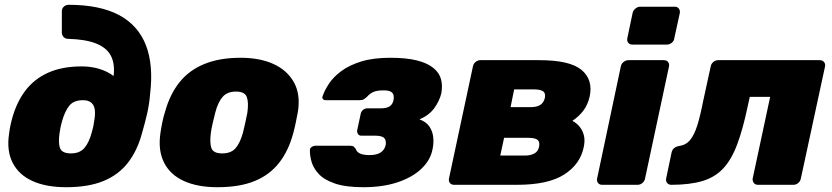

<svg xmlns="http://www.w3.org/2000/svg" viewBox="-20 -771 3469 801"><path d="M256 10Q172 10 115 -16Q58 -42 32.5 -92.5Q7 -143 18 -214Q20 -228 21 -235Q22 -242 24 -249.5Q26 -257 29 -271Q48 -343 85.5 -392.5Q123 -442 181.5 -468Q240 -494 321 -494Q359 -494 393 -484Q427 -474 454 -454Q460 -505 442.5 -538.5Q425 -572 381 -589.5Q337 -607 264 -609Q252 -609 245 -617Q238 -625 238 -635V-724Q238 -735 245.5 -742.5Q253 -750 265 -751Q396 -751 476 -708.5Q556 -666 588.5 -583Q621 -500 606 -377Q603 -338 594.5 -300Q586 -262 572 -214Q553 -143 514 -92.5Q475 -42 412 -16Q349 10 256 10ZM276 -131Q312 -131 331.5 -153Q351 -175 363 -219Q367 -233 369 -242.5Q371 -252 373 -266Q378 -294 375.5 -313Q373 -332 361 -342.5Q349 -353 326 -353Q288 -353 269.5 -330.5Q251 -308 239 -266Q235 -252 233 -242.5Q231 -233 229 -219Q222 -175 230.5 -153Q239 -131 276 -131Z M887 10Q804 10 747 -16Q690 -42 664.5 -92.5Q639 -143 649 -214Q652 -235 657 -260Q662 -285 669 -306Q689 -378 729 -428Q769 -478 832.5 -504Q896 -530 984 -530Q1064 -530 1121 -504Q1178 -478 1206 -428Q1234 -378 1223 -306Q1219 -285 1214 -260Q1209 -235 1203 -214Q1184 -143 1145 -92.5Q1106 -42 1043 -16Q980 10 887 10ZM907 -131Q944 -131 963 -153Q982 -175 994 -219Q998 -234 1003.5 -260Q1009 -286 1012 -301Q1018 -344 1009.5 -366.5Q1001 -389 964 -389Q928 -389 908.5 -366.5Q889 -344 878 -301Q874 -286 868 -260Q862 -234 860 -219Q854 -175 862 -153Q870 -131 907 -131Z M1496 10Q1422 10 1377 -5.5Q1332 -21 1309.5 -45.5Q1287 -70 1279.5 -97Q1272 -124 1273 -146Q1273 -153 1280.5 -158Q1288 -163 1294 -163H1440Q1452 -163 1456 -159Q1460 -155 1464 -150Q1468 -137 1482 -130.5Q1496 -124 1522 -124Q1551 -124 1567.5 -134.5Q1584 -145 1589 -166Q1592 -184 1583.5 -194.5Q1575 -205 1544 -205H1487Q1478 -205 1473.5 -212Q1469 -219 1470 -227L1485 -297Q1487 -306 1494.5 -312.5Q1502 -319 1512 -319H1567Q1594 -319 1606.5 -328Q1619 -337 1622 -355Q1624 -366 1621.5 -375Q1619 -384 1609.5 -389Q1600 -394 1580 -394Q1552 -394 1537 -387Q1522 -380 1510 -366Q1504 -361 1498 -357Q1492 -353 1479 -353H1339Q1331 -353 1327 -358Q1323 -363 1326 -370Q1334 -394 1352.5 -422Q1371 -450 1404 -474.5Q1437 -499 1487 -514.5Q1537 -530 1608 -530Q1675 -530 1719 -519Q1763 -508 1788 -487.5Q1813 -467 1820 -440Q1827 -413 1821 -381Q1813 -349 1791.5 -319.5Q1770 -290 1730 -273Q1758 -263 1771.5 -243Q1785 -223 1787.5 -197.5Q1790 -172 1784 -146Q1775 -102 1737.5 -66.5Q1700 -31 1638.5 -10.5Q1577 10 1496 10Z M1874 0Q1863 0 1857 -7.5Q1851 -15 1853 -26L1953 -494Q1955 -505 1964 -512.5Q1973 -520 1984 -520H2230Q2358 -520 2406.5 -479Q2455 -438 2440 -368Q2432 -333 2413 -308.5Q2394 -284 2368 -267Q2388 -256 2400 -240Q2412 -224 2416.5 -203.5Q2421 -183 2415 -156Q2400 -85 2333 -42.5Q2266 0 2137 0ZM2067 -122H2169Q2193 -122 2209 -130.5Q2225 -139 2229 -159Q2233 -180 2222 -188Q2211 -196 2185 -196H2083ZM2110 -324H2194Q2219 -324 2233.5 -333Q2248 -342 2253 -362Q2257 -383 2245 -390.5Q2233 -398 2210 -398H2125Z M2492 0Q2481 0 2475 -7.5Q2469 -15 2471 -26L2570 -494Q2572 -505 2581.5 -512.5Q2591 -520 2602 -520H2750Q2761 -520 2767 -512.5Q2773 -505 2771 -494L2671 -26Q2669 -15 2660 -7.5Q2651 0 2640 0ZM2618 -585Q2607 -585 2601 -592.5Q2595 -600 2597 -611L2619 -716Q2621 -727 2630.5 -735Q2640 -743 2651 -743H2796Q2806 -743 2812 -735Q2818 -727 2816 -716L2793 -611Q2792 -600 2782.5 -592.5Q2773 -585 2762 -585Z M2780 0Q2770 0 2763.5 -7.5Q2757 -15 2759 -26L2782 -136Q2788 -158 2814 -162Q2842 -166 2859.5 -187.5Q2877 -209 2889.5 -249.5Q2902 -290 2913 -347L2945 -494Q2947 -505 2956 -512.5Q2965 -520 2976 -520H3400Q3411 -520 3417.5 -512.5Q3424 -505 3422 -494L3321 -26Q3319 -15 3310 -7.5Q3301 0 3290 0H3142Q3131 0 3125 -7.5Q3119 -15 3120 -26L3193 -367H3108L3099 -326Q3079 -231 3055 -167.5Q3031 -104 2996.5 -67.5Q2962 -31 2909.5 -15.5Q2857 0 2780 0Z"/></svg>

Font: Rubik ExtraBold
Style: Italic
Weight: 800
Italic angle: -12°
Designer: Hubert and Fischer
Foundry: Hubert and Fischer
Version: Version 2.300;gftools[0.9.30]